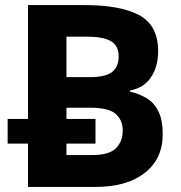

<svg xmlns="http://www.w3.org/2000/svg" viewBox="-20 -734 712 754"><path d="M90 0V-170H10V-267H90V-714H312Q454 -714 527.5 -674Q601 -634 601 -533Q601 -472 572.5 -430Q544 -388 491 -379V-374Q526 -366 555.5 -348.5Q585 -331 602 -297Q619 -263 619 -207Q619 -110 548.5 -55Q478 0 357 0ZM241 -431H329Q395 -431 420.5 -451.5Q446 -472 446 -513Q446 -554 416 -572Q386 -590 321 -590H241ZM241 -125H340Q408 -125 435 -151.5Q462 -178 462 -222Q462 -262 434.5 -286.5Q407 -311 335 -311H241V-267H355V-170H241Z"/></svg>

Font: Noto Sans
Style: Bold
Weight: 700
Designer: Monotype Design Team
Foundry: Monotype Imaging Inc.
Version: Version 2.000;GOOG;noto-source:20170915:90ef993387c0; ttfaut